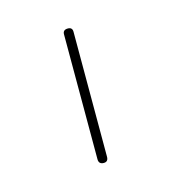

<svg xmlns="http://www.w3.org/2000/svg" viewBox="-52 -752 297 331"><g transform="rotate(-15 96.0 -587.0)"><path d="M87 -699Q87 -707 96 -707Q104 -707 104 -699V-476Q104 -467 96 -467Q87 -467 87 -476Z"/></g></svg>

Font: Libertine Sup Thin
Style: Regular
Weight: 100
Designer: Bastien Sozeau
Foundry: NBR — Bastien Sozeau
Version: Version 2.003; ttfautohint (v1.8.4.7-5d5b);gftools[0.9.33]